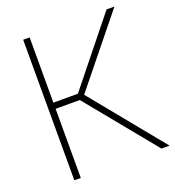

<svg xmlns="http://www.w3.org/2000/svg" viewBox="-134 -845 864 950"><g transform="rotate(-20 298.0 -370.0)"><path d="M554 0 244 -379 534 -740H575.5L280.5 -375V-387L596.5 0ZM95 0V-740H129V0ZM121 -364V-396.5H266V-364Z"/></g></svg>

Font: Encode Sans SC Thin
Style: Regular
Weight: 250
Designer: Multiple Designers
Foundry: Impallari Type
Version: Version 3.002